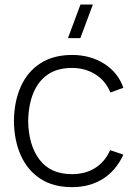

<svg xmlns="http://www.w3.org/2000/svg" viewBox="-20 -792 586 828"><path d="M326.5 -627.5H273L327 -772.5H380.5ZM290.5 15Q209.5 15 154 -21.2Q98.5 -57.5 69.8 -121.8Q41 -186 40 -270Q41 -355.5 70.2 -419.8Q99.5 -484 155 -519.5Q210.5 -555 291 -555Q369.5 -555 429.2 -517.2Q489 -479.5 512 -413.5L456 -393Q435.5 -443.5 391.5 -471.2Q347.5 -499 290.5 -499Q226.5 -499 185 -469.8Q143.5 -440.5 123 -389Q102.5 -337.5 101.5 -270Q103 -166.5 150.2 -103.8Q197.5 -41 290.5 -41Q348 -41 390.2 -67.5Q432.5 -94 455 -144.5L512 -125Q480.5 -56.5 424 -20.8Q367.5 15 290.5 15Z"/></svg>

Font: Manrope ExtraLight Light
Style: Regular
Weight: 300
Version: Version 4.504